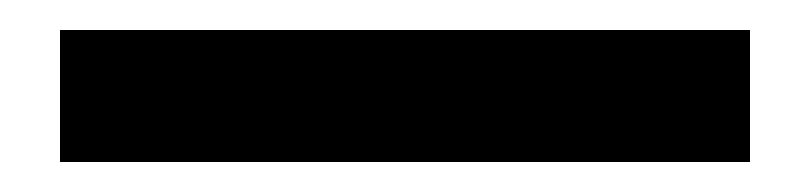

<svg xmlns="http://www.w3.org/2000/svg" viewBox="-20 -20 540 128"><path d="M20 88V0H480V88Z"/></svg>

Font: Nunito Sans 12pt ExtraLight ExtraBold
Style: Regular
Weight: 800
Version: Version 3.101;gftools[0.9.27]